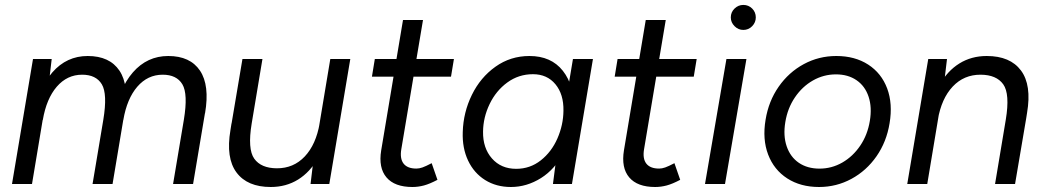

<svg xmlns="http://www.w3.org/2000/svg" viewBox="-20 -736 4179 768"><path d="M112 -500H186.8L176 -408L108 0H28ZM393.3 -257.2 478.2 -286.8 430.2 0H350.2ZM308.5 -437.2Q248.5 -437.2 207.1 -389.2Q165.7 -341.2 151.2 -256L112.5 -261Q132.3 -381 189.4 -446.5Q246.5 -512 330.8 -512Q418.5 -512 457.8 -453.4Q497.2 -394.8 478 -283L393.3 -257.2Q410.3 -360.3 387.3 -398.8Q364.3 -437.2 308.5 -437.2ZM715.5 -257.3 800.3 -286 752.3 0H672.3ZM630.7 -437.2Q570.7 -437.2 529.2 -389.2Q487.8 -341.2 473.3 -256L434.7 -261Q454.5 -381 511.6 -446.5Q568.7 -512 653 -512Q740.7 -512 780 -453.4Q819.3 -394.8 800.2 -283L715.5 -257.2Q732.5 -360.3 709.5 -398.8Q686.5 -437.2 630.7 -437.2Z M1233.2 -92 1301.2 -500H1381.2L1297.2 0H1222.2ZM1087.2 -62.8Q1154.3 -62.5 1199.2 -110.3Q1244.2 -158.2 1258.7 -243.2L1297.7 -239.8Q1283.8 -160.3 1252.2 -104Q1220.5 -47.7 1172.4 -17.8Q1124.3 12 1063 12Q969.3 12 926.1 -46Q882.8 -104 901.8 -215.7L906 -242.3H986.8Q969.8 -139.5 997 -101.3Q1024.2 -63.2 1087.2 -62.8ZM949.8 -500H1029.8L986.8 -242.3L902.7 -220.7Z M1504.8 -134.7 1592 -656H1672L1585.3 -139.5Q1578.8 -101.5 1594.3 -81.6Q1609.8 -61.7 1645.5 -61.7Q1656.8 -61.7 1669.8 -66.2Q1682.7 -70.7 1706.7 -83.3L1729.8 -16.7Q1699.2 -0.5 1676 5.8Q1652.8 12 1629.7 12Q1558.5 12 1525.9 -26.4Q1493.3 -64.8 1504.8 -134.7ZM1479.3 -500H1795.7L1784 -429.2H1467.7Z M2203.8 -93 2271.8 -500H2351.8L2267.8 0H2191.8ZM1831 -207.8Q1833.2 -286.5 1867.5 -356.5Q1901.8 -426.5 1961.9 -469.2Q2022 -512 2097.7 -512Q2184.7 -512 2231.4 -452.8Q2278.2 -393.7 2274.5 -295.5Q2272.3 -198.3 2236.5 -128.8Q2200.7 -59.2 2143.8 -23.6Q2086.8 12 2023.5 12Q1965.2 12 1920.6 -15.8Q1876 -43.7 1852.3 -93.8Q1828.7 -143.8 1831 -207.8ZM2233.8 -293Q2235 -358.7 2201.8 -398.9Q2168.5 -439.2 2111.8 -439.2Q2054.7 -439.2 2009.3 -406.1Q1964 -373 1938.4 -319.7Q1912.8 -266.3 1912.2 -209.5Q1911.2 -143.8 1947.8 -102.2Q1984.3 -60.7 2044.8 -60.7Q2100.3 -60.7 2143.2 -94.6Q2186.2 -128.5 2209.7 -182.3Q2233.2 -236.2 2233.8 -293Z M2475.8 -134.7 2563 -656H2643L2556.3 -139.5Q2549.8 -101.5 2565.3 -81.6Q2580.8 -61.7 2616.5 -61.7Q2627.8 -61.7 2640.8 -66.2Q2653.7 -70.7 2677.7 -83.3L2700.8 -16.7Q2670.2 -0.5 2647 5.8Q2623.8 12 2600.7 12Q2529.5 12 2496.9 -26.4Q2464.3 -64.8 2475.8 -134.7ZM2450.3 -500H2766.7L2755 -429.2H2438.7Z M2885.7 -500H2965.7L2880 0H2800ZM2903.2 -666.3Q2903.2 -687.3 2918.2 -701.8Q2933.2 -716.3 2953.2 -716.3Q2974.2 -716.3 2988.7 -701.8Q3003.2 -687.3 3003.2 -666.3Q3003.2 -646.3 2988.7 -631.3Q2974.2 -616.3 2953.2 -616.3Q2933.2 -616.3 2918.2 -631.3Q2903.2 -646.3 2903.2 -666.3Z M3042.3 -257Q3054.3 -331.3 3094.7 -389.2Q3135 -447 3195.1 -479.5Q3255.2 -512 3325.3 -512Q3399.5 -512 3452.7 -477.7Q3505.8 -443.3 3528.7 -382.2Q3551.5 -321 3538.3 -243Q3526.3 -168.7 3486 -110.8Q3445.7 -53 3385.7 -20.5Q3325.7 12 3256.3 12Q3182.3 12 3129.1 -22.3Q3075.8 -56.7 3052.5 -117.9Q3029.2 -179.2 3042.3 -257ZM3459.3 -252.2Q3468.5 -306.5 3454.4 -349.1Q3440.3 -391.7 3406.2 -415.1Q3372.2 -438.5 3323.7 -438.5Q3274.8 -438.5 3231.9 -414.2Q3189 -389.8 3159.7 -346.5Q3130.3 -303.2 3121.3 -247.8Q3112.2 -193.5 3126.7 -150.8Q3141.2 -108.2 3175.3 -84.8Q3209.5 -61.5 3258 -61.5Q3306.8 -61.5 3349.2 -85.8Q3391.7 -110.2 3421 -153.5Q3450.3 -196.8 3459.3 -252.2Z M3693 -500H3768L3757 -408L3689 0H3609ZM4003.2 -257.7 4084.8 -262.7 4040.2 0H3960.2ZM3902.8 -437.2Q3835.7 -437.5 3790.8 -389.7Q3745.8 -341.8 3731.3 -256.8L3692.3 -260.2Q3706.2 -339.7 3737.8 -396Q3769.5 -452.3 3817.6 -482.2Q3865.7 -512 3927 -512Q4020.7 -512 4063.9 -454Q4107.2 -396 4088.2 -284.3L4084 -257.7H4003.2Q4020.2 -360.5 3993 -398.7Q3965.8 -436.8 3902.8 -437.2Z"/></svg>

Font: Oak Sans Light Italic
Style: Regular
Weight: 400
Italic angle: -9.5°
Foundry: Erik Kennedy, Walven
Version: Version 1.000;Glyphs 3.1.2 (3151)